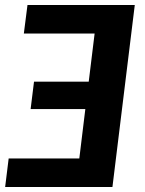

<svg xmlns="http://www.w3.org/2000/svg" viewBox="-24 -745 577 765"><path d="M513 -725 424 0H-3.5L10.5 -113.5H292L316 -310.5H98L111.5 -419.5H329.5L353 -611.5H71L85.5 -725Z"/></svg>

Font: Lato Heavy
Style: Italic
Weight: 800
Italic angle: -7°
Designer: Lukasz Dziedzic
Foundry: tyPoland Lukasz Dziedzic
Version: Version 2.007; 2014-02-27